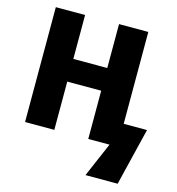

<svg xmlns="http://www.w3.org/2000/svg" viewBox="-131 -826 1063 1153"><g transform="rotate(15 400.5 -250.0)"><path d="M648 -143H793L706 214H506L598 0H466V-300H255V0H73V-714H255V-441H466V-714H648Z"/></g></svg>

Font: Noto Sans Disp ExtBd
Style: Regular
Weight: 800
Designer: Monotype Design Team
Foundry: Monotype Imaging Inc.
Version: Version 2.000;GOOG;noto-source:20170915:90ef993387c0; ttfaut